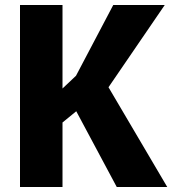

<svg xmlns="http://www.w3.org/2000/svg" viewBox="-20 -748 689 768"><path d="M60 -728H230V-394L284 -445L433 -728H639L414 -399L649 0H447L285 -303L230 -258V0H60Z"/></svg>

Font: Murecho
Style: Bold
Weight: 700
Designer: Neil Summerour
Foundry: Positype
Version: Version 1.010; ttfautohint (v1.8.3)